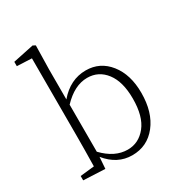

<svg xmlns="http://www.w3.org/2000/svg" viewBox="-176 -857 930 993"><g transform="rotate(-30 289.0 -360.0)"><path d="M176 -374V-93Q244 -22 321 -22Q387 -22 431 -77Q475 -132 475 -238Q475 -339 433 -394Q391 -449 323 -449Q247 -449 176 -374ZM175 -585V-406Q243 -486 336 -486Q421 -486 474.5 -418.5Q528 -351 528 -242Q528 -126 472.5 -55.5Q417 15 327 15Q238 15 175 -63L170 6L41 0V-26L125 -35Q127 -139 127 -210V-679L39 -683V-709L163 -735L178 -727Z"/></g></svg>

Font: TypoPRO Source Serif Pro
Style: Regular
Weight: 300
Designer: Frank Grießhammer
Foundry: Adobe Systems Incorporated
Version: Version 1.017;PS (version unavailable);hotconv 1.0.79;makeot